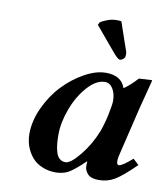

<svg xmlns="http://www.w3.org/2000/svg" viewBox="-78 -738 713 815"><g transform="rotate(10 278.5 -331.0)"><path d="M373 -194.8Q386.2 -230.5 395 -272.9Q403.8 -315.4 403.8 -331.1Q403.8 -361.8 390.9 -383.3Q377.9 -404.8 356.9 -404.8Q318.8 -404.8 281.5 -362.8Q244.1 -320.8 222.2 -261.7Q200.2 -202.6 200.2 -150.9Q200.2 -127.4 201.9 -110.4Q203.6 -93.3 208.5 -75.9Q213.4 -58.6 223.9 -49.3Q234.4 -40 250 -40Q271.5 -40 310.3 -87.4Q349.1 -134.8 373 -194.8ZM339.8 -39.1Q339.8 -51.8 340.8 -58.1L338.9 -59.1Q293.5 -15.6 270 -2.9Q246.6 9.8 215.8 9.8Q186 9.8 161.9 0.2Q137.7 -9.3 122.3 -23.9Q106.9 -38.6 96.7 -57.9Q86.4 -77.1 82.3 -95.7Q78.1 -114.3 78.1 -131.8Q78.1 -188.5 105.2 -246.6Q132.3 -304.7 172.9 -347.2Q213.4 -389.6 262.5 -416.7Q311.5 -443.8 354 -443.8Q420.9 -443.8 438 -392.1Q467.3 -412.6 495.1 -443.8L549.8 -446.8Q551.8 -446.8 551.8 -443.8L520 -320.8L473.1 -125Q465.8 -99.1 465.8 -83Q465.8 -66.9 475.1 -66.9Q488.8 -66.9 532.2 -105L557.1 -82Q502 -27.8 470.9 -9Q439.9 9.8 401.9 9.8Q368.2 9.8 354 -5.6Q339.8 -21 339.8 -39.1ZM379.9 -669.9 420.9 -550.8Q423.8 -544.9 423.8 -536.1Q423.8 -534.2 423.3 -530.8Q422.9 -527.3 422.9 -525.9Q421.4 -519 414.8 -513.9Q408.2 -508.8 400.9 -508.8Q394 -508.8 376 -528.8L284.2 -638.2L289.1 -648.9Q298.3 -656.2 318.6 -664.1Q338.9 -671.9 360.8 -671.9Q374 -671.9 379.9 -669.9Z"/></g></svg>

Font: Linux Libertine
Style: Bold Italic
Weight: 700
Italic angle: -11.5°
Designer: Philipp H. Poll
Foundry: Philipp H. Poll
Version: Version 4.0.5